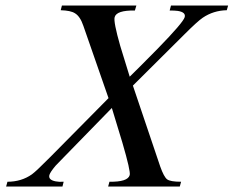

<svg xmlns="http://www.w3.org/2000/svg" viewBox="-20 -684 856 704"><path d="M376.5 0 381.3 -17.6Q448.7 -16.6 455.6 -42Q459.5 -55.7 428.7 -161.1Q412.1 -214.8 390.1 -288.1L213.4 -106.9Q191.4 -84 184.1 -76.7Q164.6 -53.7 161.1 -42.5Q156.2 -24.4 184.1 -19Q195.3 -16.6 213.4 -17.6L209 0H2.4L7.3 -17.6Q58.6 -17.6 97.2 -44.9Q112.8 -56.2 166 -109.9L377.9 -324.2L285.6 -589.4Q273.9 -624 254.9 -635.3Q239.3 -645.5 202.6 -646.5L207 -663.6H480L474.6 -645.5Q407.2 -646.5 400.4 -621.1Q395.5 -604.5 420.9 -515.6Q438.5 -458.5 455.6 -402.8Q482.4 -428.7 557.6 -504.9Q651.9 -601.6 657.2 -621.1Q662.1 -639.2 631.8 -644Q620.6 -645.5 602.1 -645.5L606.9 -663.6H816.4L811.5 -646.5Q762.7 -645.5 723.6 -619.1Q704.6 -606.4 655.8 -557.6L467.3 -370.1L567.4 -73.7Q581.1 -35.2 592.8 -26.4Q604.5 -17.6 644 -17.6L639.2 0Z"/></svg>

Font: Accordance
Style: Italic
Weight: 400
Italic angle: -11°
Version: Version 1.2 (build January 31, 2020) Miklal Software Solutio